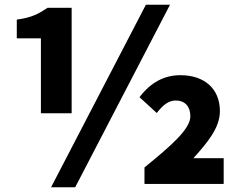

<svg xmlns="http://www.w3.org/2000/svg" viewBox="-20 -778 1013 812"><path d="M153 -299H283V-745H181C141 -718 114 -704 51 -695V-616H153ZM196 14H298L699 -758H597ZM591 0H926V-109H798C857 -175 910 -237 910 -308C910 -404 843 -460 743 -460C674 -460 617 -429 570 -367L643 -300C668 -333 693 -353 723 -353C762 -353 785 -328 785 -286C785 -232 702 -160 591 -70Z"/></svg>

Font: Noto Sans TC Black
Style: Regular
Weight: 900
Designer: Ryoko NISHIZUKA 西塚涼子 (kana, bopomofo & ideographs); Paul D. Hunt (Latin, Greek & Cyrillic); Sandoll Communications 산돌커뮤니
Foundry: Adobe
Version: Version 2.004;hotconv 1.0.118;makeotfexe 2.5.65603